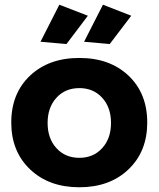

<svg xmlns="http://www.w3.org/2000/svg" viewBox="-20 -789 673 815"><path d="M231.9 -769 353 -722.2 262.2 -602.1 151.9 -611.8ZM417 -769 537.1 -722.2 445.8 -602.1 336.9 -611.8ZM316.9 -543Q446.3 -543 525.6 -467.8Q605 -392.6 605 -269Q605 -146 525.4 -70.1Q445.8 5.9 316.9 5.9Q187.5 5.9 107.7 -70.1Q27.8 -146 27.8 -269Q27.8 -392.6 107.4 -467.8Q187 -543 316.9 -543ZM316.9 -415Q256.8 -415 219.5 -374Q182.1 -333 182.1 -267.1Q182.1 -201.2 219.5 -160.2Q256.8 -119.1 316.9 -119.1Q376.5 -119.1 413.8 -160.2Q451.2 -201.2 451.2 -267.1Q451.2 -333 413.8 -374Q376.5 -415 316.9 -415Z"/></svg>

Font: Montserrat arm SemiBold
Style: Regular
Weight: 600
Designer: Julieta Ulanovsky
Foundry: Julieta Ulanovsky
Version: Version 6.000;PS 006.000;hotconv 1.0.88;makeotf.lib2.5.64775